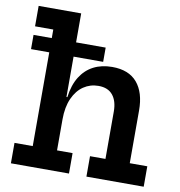

<svg xmlns="http://www.w3.org/2000/svg" viewBox="-86 -870 891 949"><g transform="rotate(10 359.0 -395.0)"><path d="M31.5 -573V-644.5H393.5V-573ZM245 -102.5H323V0H31.5V-102.5H123V-687.5H31.5V-790H245ZM488 -102.5V-340Q488 -392.5 464 -422.2Q440 -452 392 -452Q350.5 -452 317.2 -429.5Q284 -407 264.5 -363.5Q245 -320 245 -258L221 -370.5H249.5Q257.5 -432.5 283.2 -473.5Q309 -514.5 349.2 -535.2Q389.5 -556 442.5 -556Q526 -556 568 -506.5Q610 -457 610 -367V-102.5H698V0H410.5V-102.5Z"/></g></svg>

Font: Hepta Slab SemiBold
Style: Regular
Weight: 600
Designer: Michael LaGattuta
Foundry: Michael LaGattuta
Version: Version 1.102